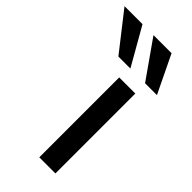

<svg xmlns="http://www.w3.org/2000/svg" viewBox="-367 -799 855 855"><g transform="rotate(45 60.5 -372.0)"><path d="M75.4 0V-503.2H176.9V0ZM7.1 -566.3 -132.2 -744.3H-18.9L82.8 -566.3ZM175.2 -566.3 50.2 -744.3H164L250 -566.3Z"/></g></svg>

Font: REM Medium
Style: Regular
Weight: 500
Designer: Octavio Pardo
Foundry: Ashler Design
Version: Version 1.005;gftools[0.9.28]